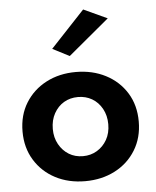

<svg xmlns="http://www.w3.org/2000/svg" viewBox="-53 -785 683 841"><g transform="rotate(-5 288.0 -365.0)"><path d="M268 -542 194 -580 344 -740 448 -692ZM33 -230Q33 -302 66.5 -356Q100 -410 157.5 -440Q215 -470 288 -470Q361 -470 419 -440Q477 -410 510.5 -356Q544 -302 544 -230Q544 -159 510.5 -104.5Q477 -50 419 -20Q361 10 288 10Q215 10 157.5 -20Q100 -50 66.5 -104.5Q33 -159 33 -230ZM166 -230Q166 -192 182.5 -162.5Q199 -133 226 -116.5Q253 -100 288 -100Q322 -100 349.5 -116.5Q377 -133 393.5 -162Q410 -191 410 -230Q410 -268 393.5 -298Q377 -328 349.5 -344Q322 -360 288 -360Q253 -360 226 -344Q199 -328 182.5 -298.5Q166 -269 166 -230Z"/></g></svg>

Font: Venryn Sans SemiBold
Style: Regular
Weight: 600
Designer: Owen Earl, indestructible type* (font) & Cristiano Sobral (main changes)
Version: Version 3.60;October 28, 2020;FontCreator 13.0.0.2681 64-bit